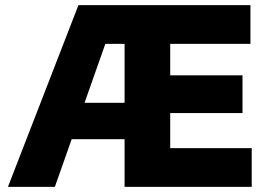

<svg xmlns="http://www.w3.org/2000/svg" viewBox="-20 -729 1040 749"><path d="M11 0 286 -709H525V-558H391L194 0ZM178 -186V-328H539V-186ZM607 0V-151H962V0ZM466 0V-709H644V0ZM607 -288V-435H926V-288ZM607 -558V-709H957V-558Z"/></svg>

Font: Outfit Thin ExtraBold
Style: Regular
Weight: 800
Version: Version 1.100;gftools[0.9.27]